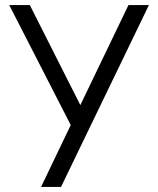

<svg xmlns="http://www.w3.org/2000/svg" viewBox="-20 -740 626 760"><path d="M221.5 0H142.5L260 -245L16.5 -720H98L298 -324L488.5 -720H569.5Z"/></svg>

Font: Vela Sans
Style: Regular
Weight: 400
Designer: Principal design: Mikhail Sharanda - project Manrope.
Design modification: Ravid Balaliev
Foundry: Mikhail Sharanda
Version: Version 1.001;August 23, 2023;FontCreator 14.0.0.2901 64-bit